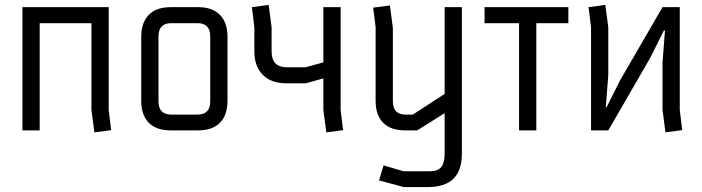

<svg xmlns="http://www.w3.org/2000/svg" viewBox="-20 -529 2849 779"><path d="M351 -435H141V0H71V-500H421V-83L431 -1L363 8L351 -83Z M781 -435H675Q623 -435 623 -381V-118Q623 -64 675 -64H781Q833 -64 833 -118V-381Q833 -435 781 -435ZM783 0H673Q614 0 583.5 -31Q553 -62 553 -120V-380Q553 -437 583.5 -468.5Q614 -500 673 -500H783Q842 -500 872.5 -468.5Q903 -437 903 -380V-120Q903 -62 872.5 -31Q842 0 783 0Z M1082 -320Q1082 -256 1144 -256H1220L1292 -276V-500H1362V-83L1372 -1L1304 8L1292 -83V-211L1221 -191H1142Q1080 -191 1046 -225.5Q1012 -260 1012 -321V-418L1002 -500L1070 -509L1082 -418Z M1784 95V-70L1673 0H1624Q1565 0 1534.5 -31Q1504 -62 1504 -120V-419L1494 -498L1562 -507L1574 -415V-118Q1574 -64 1626 -64H1655L1784 -148V-500H1854V95Q1854 230 1716 230H1618L1518 203L1536 142L1618 166H1723Q1756 166 1770 149Q1784 132 1784 95Z M1946 -500H2286V-435H2156V0H2086V-435H1946Z M2618 -294 2448 0H2378V-418L2368 -500L2436 -509L2448 -418V-225L2438 -95L2441 -94L2497 -205L2668 -500H2738V-83L2748 -1L2680 8L2668 -83V-275L2678 -405L2674 -406Z"/></svg>

Font: Strong
Style: Regular
Weight: 400
Designer: Roman Shchyukin (Gaslight Type Foundry)
Foundry: Cyreal (www.cyreal.org)
Version: Version 1.001